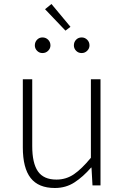

<svg xmlns="http://www.w3.org/2000/svg" viewBox="-20 -926 623 959"><path d="M254 13Q172 13 133 -37Q94 -87 94 -190V-530H141V-196Q141 -111 169.5 -70Q198 -29 262 -29Q310 -29 349 -55.5Q388 -82 434 -138V-530H482V0H442L437 -89H435Q395 -43 352 -15Q309 13 254 13ZM192 -661Q176 -661 165 -672.5Q154 -684 154 -699Q154 -716 165 -727.5Q176 -739 192 -739Q209 -739 220.5 -727.5Q232 -716 232 -699Q232 -684 220.5 -672.5Q209 -661 192 -661ZM307 -773 205 -880 237 -906 332 -792ZM388 -661Q371 -661 360 -672.5Q349 -684 349 -699Q349 -716 360 -727.5Q371 -739 388 -739Q404 -739 415.5 -727.5Q427 -716 427 -699Q427 -684 415.5 -672.5Q404 -661 388 -661Z"/></svg>

Font: Noto Sans JP ExtraLight
Style: Regular
Weight: 250
Designer: Ryoko NISHIZUKA  (kana, bopomofo & ideographs); Paul D. Hunt (Latin, Greek & Cyrillic); Sandoll Communications , Soo-you
Foundry: Adobe
Version: Version 2.004-H2;hotconv 1.0.118;makeotfexe 2.5.65603